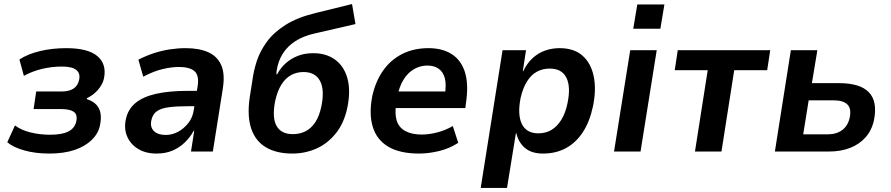

<svg xmlns="http://www.w3.org/2000/svg" viewBox="-20 -749 4405 949"><path d="M224 10Q155 10 100 -5.5Q45 -21 16 -46L54 -129Q84 -106 130.5 -94.5Q177 -83 228 -83Q287 -83 318.5 -99.5Q350 -116 357 -149Q364 -183 344.5 -196.5Q325 -210 281 -210H146L159 -297H288Q321 -297 343 -311Q365 -325 371 -354Q378 -386 357.5 -403Q337 -420 286 -420Q235 -420 186 -408Q137 -396 98 -374L76 -455Q117 -482 177.5 -496.5Q238 -511 307 -511Q415 -511 461.5 -471.5Q508 -432 494 -362Q490 -343 478.5 -324.5Q467 -306 450 -290.5Q433 -275 410 -264L409 -259Q453 -245 469 -213Q485 -181 474 -129Q466 -89 433 -57Q400 -25 347.5 -7.5Q295 10 224 10Z M754 10Q700 10 662.5 -13Q625 -36 608.5 -74.5Q592 -113 602 -159Q612 -208 648.5 -239Q685 -270 750 -285Q815 -300 911 -300H971L961 -224H909Q853 -224 814.5 -219Q776 -214 755 -199Q734 -184 728 -154Q721 -121 740.5 -101.5Q760 -82 799 -82Q831 -82 860 -97.5Q889 -113 911 -141Q933 -169 938 -207L957 -324Q965 -376 941.5 -397Q918 -418 864 -418Q828 -418 783.5 -407.5Q739 -397 688 -370L664 -454Q703 -474 741.5 -486.5Q780 -499 819.5 -505Q859 -511 898 -511Q964 -511 1009 -491Q1054 -471 1073.5 -427Q1093 -383 1081 -309L1032 0H924L940 -102H937Q919 -69 892 -43.5Q865 -18 831 -4Q797 10 754 10Z M1425 10Q1347 10 1295 -20.5Q1243 -51 1222 -112.5Q1201 -174 1214 -266L1227 -348Q1233 -397 1249 -446.5Q1265 -496 1299 -542.5Q1333 -589 1391.5 -626Q1450 -663 1541 -685L1720 -729L1737 -630L1533 -583Q1480 -571 1440.5 -546Q1401 -521 1377.5 -483.5Q1354 -446 1347 -397L1346 -382H1350Q1367 -414 1393 -437Q1419 -460 1452.5 -473Q1486 -486 1526 -486Q1590 -487 1635 -455Q1680 -423 1697 -362.5Q1714 -302 1697 -218Q1681 -141 1640 -90Q1599 -39 1543.5 -14.5Q1488 10 1425 10ZM1427 -86Q1462 -86 1490 -100Q1518 -114 1538.5 -145Q1559 -176 1569 -226Q1585 -308 1561 -350.5Q1537 -393 1480 -393Q1447 -393 1419 -378Q1391 -363 1371 -331Q1351 -299 1340 -250Q1324 -167 1347 -126.5Q1370 -86 1427 -86Z M2052 10Q1956 10 1899 -24Q1842 -58 1822.5 -122Q1803 -186 1820 -274Q1837 -349 1874.5 -401.5Q1912 -454 1968.5 -482.5Q2025 -511 2098 -511Q2165 -511 2211 -482.5Q2257 -454 2276.5 -397Q2296 -340 2285 -254L2280 -215H1915L1928 -297H2197L2178 -275Q2187 -329 2179 -361Q2171 -393 2148.5 -409Q2126 -425 2092 -425Q2057 -425 2026 -407Q1995 -389 1974 -354.5Q1953 -320 1943 -268L1939 -244Q1930 -189 1940.5 -154Q1951 -119 1983 -101.5Q2015 -84 2065 -84Q2101 -84 2141.5 -94.5Q2182 -105 2218 -126L2245 -43Q2200 -14 2148.5 -2Q2097 10 2052 10Z M2356 180 2464 -501H2580L2564 -397H2566Q2586 -438 2614 -463Q2642 -488 2675.5 -499.5Q2709 -511 2746 -511Q2817 -511 2859 -474Q2901 -437 2914.5 -372Q2928 -307 2911 -224Q2895 -148 2861 -96Q2827 -44 2777.5 -17Q2728 10 2664 10Q2607 10 2574.5 -18Q2542 -46 2532 -91H2530L2486 180ZM2641 -90Q2678 -90 2706 -107Q2734 -124 2754.5 -157Q2775 -190 2785 -239Q2802 -320 2779.5 -365Q2757 -410 2697 -410Q2662 -410 2633.5 -394.5Q2605 -379 2584.5 -346Q2564 -313 2553 -264Q2537 -182 2559.5 -136Q2582 -90 2641 -90Z M3110 -607 3130 -727H3264L3244 -607ZM3015 0 3095 -501H3226L3146 0Z M3415 0 3478 -402H3315L3330 -501H3787L3772 -402H3609L3546 0Z M3810 0 3889 -501H4020L3993 -338H4128Q4231 -338 4274.5 -293Q4318 -248 4300 -156Q4289 -105 4258.5 -70.5Q4228 -36 4182 -18Q4136 0 4076 0ZM3950 -85H4071Q4114 -85 4142.5 -106Q4171 -127 4180 -168Q4189 -213 4168 -233Q4147 -253 4101 -253H3977Z"/></svg>

Font: Nunito Sans 7pt SemiCondensed
Style: Bold Italic
Weight: 700
Width: 4
Italic angle: -9°
Designer: Vernon Adams
Foundry: Vernon Adams
Version: Version 3.101;gftools[0.9.27]